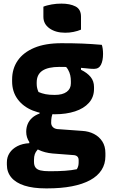

<svg xmlns="http://www.w3.org/2000/svg" viewBox="-20 -792 640 1062"><path d="M125 -63Q125 -86 133 -105.5Q141 -125 157.5 -140Q174 -155 199 -164V-179L275 -172Q268 -158 265.5 -144.5Q263 -131 263 -113Q263 -99 272 -89.5Q281 -80 297 -78L435 -68Q471 -66 500 -51Q529 -36 546 -9.5Q563 17 563 55V72Q563 115 541.5 148.5Q520 182 478.5 204.5Q437 227 377.5 238.5Q318 250 242 250H233Q163 250 115 234.5Q67 219 42.5 189.5Q18 160 18 119V106Q18 77 33 54Q48 31 76 16.5Q104 2 142 0V-24L214 15Q197 26 187 37Q177 48 172.5 61Q168 74 168 92V103Q168 123 176.5 134.5Q185 146 203.5 150.5Q222 155 251 155H264Q305 155 340.5 152.5Q376 150 405 144Q411 134 413 125Q415 116 415 106V94Q415 81 408 74Q401 67 388 66L271 57Q227 53 194 37Q161 21 143 -5Q125 -31 125 -63ZM329 -437 428 -432V-406Q463 -389 481.5 -366Q500 -343 500 -311V-300Q500 -255 472 -223.5Q444 -192 395 -176Q346 -160 283 -160Q215 -159 161.5 -180.5Q108 -202 77.5 -243.5Q47 -285 47 -342V-352Q47 -412 78 -457Q109 -502 169.5 -527.5Q230 -553 320 -553Q385 -553 435.5 -551Q486 -549 543 -544Q546 -537 548 -523Q550 -509 550 -494Q550 -457 538.5 -434Q527 -411 500 -411Q481 -411 457.5 -414Q434 -417 398.5 -419.5Q363 -422 309 -422Q246 -422 214.5 -401Q183 -380 183 -336V-328Q183 -316 185.5 -305Q188 -294 193 -283Q212 -275 232 -271Q252 -267 283 -267Q326 -267 349 -284Q372 -301 372 -331V-343Q372 -360 368.5 -376Q365 -392 356 -407.5Q347 -423 329 -437ZM220 -755Q229 -759 241 -762Q253 -765 266 -767.5Q279 -770 293 -771Q307 -772 320 -772Q367 -772 397.5 -756.5Q428 -741 428 -700V-628Q419 -624 408.5 -621Q398 -618 386.5 -615.5Q375 -613 363.5 -612Q352 -611 340 -611Q288 -611 254 -635Q220 -659 220 -699Z"/></svg>

Font: Recursive Monospace Casual ExtraBold
Style: Regular
Weight: 800
Version: Version 1.047